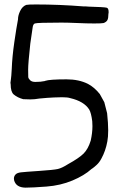

<svg xmlns="http://www.w3.org/2000/svg" viewBox="-20 -738 540 869"><path d="M142.6 -717.8Q248 -717.8 358.4 -709H368.2Q374 -709 381.8 -708Q452.1 -706.1 462.9 -703.1Q471.7 -701.2 471.7 -682.6Q471.7 -678.7 471.2 -677.7Q470.7 -676.8 470.7 -675.8Q470.7 -656.2 466.3 -647.5Q461.9 -638.7 449.2 -633.8Q441.4 -631.8 406.7 -631.8Q372.1 -631.8 329.6 -633.8Q287.1 -635.7 258.8 -635.7Q148.4 -635.7 137.7 -631.8Q129.9 -628.9 127.9 -614.3L117.2 -541Q107.4 -451.2 107.4 -423.3Q107.4 -395.5 107.9 -389.2Q108.4 -382.8 116.2 -375Q124 -367.2 139.6 -367.2Q165 -367.2 182.6 -371.1Q183.6 -372.1 184.6 -372.1Q204.1 -378.9 281.2 -378.9Q336.9 -378.9 377.9 -358.4Q406.2 -343.8 431.6 -312.5Q452.1 -276.4 452.1 -275.4L464.8 -225.6Q469.7 -179.7 469.7 -148.4Q469.7 -117.2 465.8 -97.7Q458 -54.7 438.5 -19.5Q429.7 -2.9 417.5 8.3Q405.3 19.5 399.4 23.4L393.6 27.3Q361.3 56.6 307.6 79.1Q253.9 101.6 190.4 106.4Q127 111.3 94.7 111.3Q52.7 110.4 43.9 78.1Q43 74.2 43 70.3Q43 59.6 50.3 51.8Q57.6 43.9 75.2 42Q91.8 40 157.2 35.6Q222.7 31.2 241.7 26.9Q260.7 22.5 288.1 4.9Q337.9 -22.5 358.4 -43Q378.9 -63.5 390.6 -101.6Q398.4 -136.7 398.4 -167Q398.4 -178.7 397.5 -189.5Q392.6 -227.5 383.8 -242.2Q360.4 -279.3 297.9 -293.9Q286.1 -297.9 260.7 -297.9Q251 -297.9 224.6 -296.9Q198.2 -295.9 158.2 -292Q136.7 -288.1 117.7 -288.1Q98.6 -288.1 85 -289.1Q59.6 -295.9 42 -310.5Q28.3 -322.3 28.3 -356.4Q27.3 -359.4 27.3 -363.3Q27.3 -367.2 29.3 -378.4Q31.2 -389.6 33.2 -426.8Q35.2 -480.5 44.9 -547.9Q54.7 -615.2 61.5 -650.4V-651.4Q61.5 -668 71.3 -688.5Q81.1 -709 98.6 -715.8Q106.4 -717.8 142.6 -717.8Z"/></svg>

Font: JasonHandwriting4
Style: Regular
Weight: 400
Version: Version 1.01.21